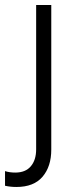

<svg xmlns="http://www.w3.org/2000/svg" viewBox="-43 -535 303 768"><path d="M-22.9 208V149.4Q-4.9 155.3 18.1 155.3Q59.1 155.3 80.3 130.1Q101.6 105 101.6 62.5V-515.1H162.1V63.5Q162.1 130.9 127.2 171.9Q92.3 212.9 22.5 212.9Q-1.5 212.9 -22.9 208Z"/></svg>

Font: Reddit Sans Light
Style: Regular
Weight: 300
Designer: Stephen Hutchings
Foundry: Reddit
Version: Version 1.013